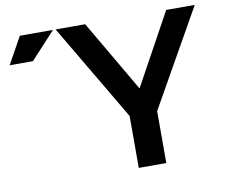

<svg xmlns="http://www.w3.org/2000/svg" viewBox="-101 -793 1047 889"><g transform="rotate(-10 422.5 -349.0)"><path d="M45.9 -698.2H201.7L85 -571.8H-24.4ZM213.9 -698.2H353L549.3 -361.8L733.9 -698.2H868.2L611.3 -244.1V0H481.9V-244.1Z"/></g></svg>

Font: Voltera
Style: Bold
Weight: 700
Designer: Bernd Montag
Version: Version 1.301